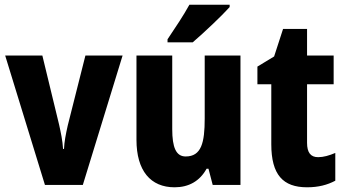

<svg xmlns="http://www.w3.org/2000/svg" viewBox="-20 -786 1466 816"><path d="M171 0H332L501 -550H343L268 -253C260 -218 253 -182 252 -153H248C246 -189 238 -225 231 -257L160 -550H2Z M956 -756V-766H785C761 -722 725 -668 692 -619V-606H799C848 -648 924 -720 956 -756ZM1002 -550H850V-282C850 -180 836 -121 769 -121C728 -121 712 -160 712 -237V-550H560V-192C560 -60 620 10 722 10C782 10 829 -16 858 -69H866L884 0H1002Z M1332 -118C1300 -118 1285 -138 1285 -179V-428H1398V-550H1285V-663H1183L1145 -546L1074 -503V-428H1133V-173C1133 -43 1183 10 1285 10C1333 10 1371 0 1405 -18V-136C1379 -125 1355 -118 1332 -118Z"/></svg>

Font: Noto Sans Khmer Condensed ExtraBold
Style: Regular
Weight: 800
Width: 3
Designer: Danh Hong and the Monotype Design Team
Foundry: Monotype Imaging Inc.
Version: Version 2.004